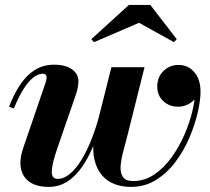

<svg xmlns="http://www.w3.org/2000/svg" viewBox="-20 -724 825 754"><path d="M494 10Q460.5 10 431.5 -0.5Q402.5 -11 381.5 -34.5Q360.5 -58 351.2 -95.8Q342 -133.5 349 -188L417.5 -460H547.5L481.5 -196Q473.5 -164.5 464.8 -132.2Q456 -100 453.8 -73.2Q451.5 -46.5 462.2 -29.8Q473 -13 503.5 -13Q548 -13 586 -38.8Q624 -64.5 653.5 -105.5Q683 -146.5 703.8 -194Q724.5 -241.5 735.2 -286.5Q746 -331.5 746 -364Q746 -402.5 729 -425.5Q712 -448.5 681 -449V-468Q705.5 -468 723.8 -455.8Q742 -443.5 752 -424.8Q762 -406 762 -387Q762 -348.5 737 -326.8Q712 -305 678.5 -305Q645 -305 621.2 -327Q597.5 -349 597.5 -384.5Q597.5 -421 621.8 -445Q646 -469 681 -469Q719 -469 743.2 -440.5Q767.5 -412 767.5 -364Q767.5 -331 756.8 -283.5Q746 -236 724.5 -185Q703 -134 670.2 -89.8Q637.5 -45.5 593.5 -17.8Q549.5 10 494 10ZM172 10Q125 10 97.2 -8.8Q69.5 -27.5 62.5 -61.5Q55.5 -95.5 70.5 -141L158.5 -398Q160 -402.5 161.5 -408.8Q163 -415 163 -420Q163 -434.5 148 -434.5Q129.5 -434.5 110 -419Q90.5 -403.5 71.5 -373Q52.5 -342.5 34.5 -298L15.5 -304.5Q34.5 -354.5 59.5 -391.8Q84.5 -429 117.2 -449.5Q150 -470 192.5 -470Q237 -470 262.5 -451.8Q288 -433.5 288 -404.5Q288 -393 285.2 -379.5Q282.5 -366 279 -355.5L203.5 -137Q183.5 -78 183.2 -49.8Q183 -21.5 206.5 -21.5Q230.5 -21.5 254.5 -41.2Q278.5 -61 300.2 -96.8Q322 -132.5 341 -181Q360 -229.5 374 -287H390Q379.5 -245 365.5 -202.5Q351.5 -160 333.2 -122Q315 -84 291.5 -54.2Q268 -24.5 238.2 -7.2Q208.5 10 172 10ZM349.5 -558.5 338.5 -570 486 -704.5H570.5L674 -570L663 -558.5L526 -634.5Z"/></svg>

Font: Bodoni Moda 11pt
Style: Bold Italic
Weight: 700
Italic angle: -13°
Designer: Owen Earl
Foundry: indestructible type
Version: Version 2.004